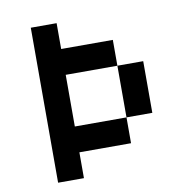

<svg xmlns="http://www.w3.org/2000/svg" viewBox="-83 -833 915 915"><g transform="rotate(-10 375.0 -375.0)"><path d="M125 -750H250V-625H500V-500H250V-250H500V-125H250V0H125ZM500 -500H625V-250H500Z"/></g></svg>

Font: Dogica Pixel
Style: Regular
Weight: 400
Designer: Roberto Mocci
Version: Version 001.000